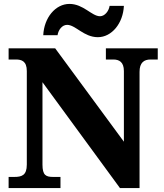

<svg xmlns="http://www.w3.org/2000/svg" viewBox="-20 -961 838 981"><path d="M480 -771C551 -771 609 -842 613 -931H540C536 -904 515 -878 491 -878C449 -878 406 -941 335 -941C263 -941 205 -870 201 -781H274C278 -808 297 -834 323 -834C366 -834 408 -771 480 -771ZM24 0H289V-57H252C215 -57 197 -65 197 -120V-541L593 0H693V-594C693 -641 716 -657 749 -657H786V-714H521V-657H559C589 -657 613 -644 613 -598V-237L262 -714H24V-657H61C90 -657 117 -649 117 -598V-120C117 -65 91 -57 53 -57H24Z"/></svg>

Font: Noto Serif Myanmar ExtraBold
Style: Regular
Weight: 800
Designer: Ben Mitchell and the Monotype Design Team
Foundry: Monotype Imaging Inc.
Version: Version 2.106